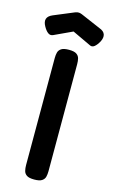

<svg xmlns="http://www.w3.org/2000/svg" viewBox="-183 -939 586 999"><g transform="rotate(15 109.5 -439.5)"><path d="M111 10Q83 10 70.5 1.5Q58 -7 54.5 -21Q51 -35 51 -52V-629Q51 -645 54.5 -658.5Q58 -672 71 -680.5Q84 -689 112 -689Q140 -689 152.5 -680.5Q165 -672 168.5 -658.5Q172 -645 172 -628V-51Q172 -34 168.5 -20.5Q165 -7 152 1.5Q139 10 111 10ZM110 -889Q116 -889 120.5 -887.5Q125 -886 128 -885L235 -839Q260 -830 265.5 -813Q271 -796 259 -773Q248 -753 235.5 -743Q223 -733 210 -740L110 -787L11 -741Q-3 -735 -15.5 -744.5Q-28 -754 -39 -774Q-52 -797 -46.5 -813.5Q-41 -830 -17 -840L91 -885Q94 -886 99 -887.5Q104 -889 110 -889Z"/></g></svg>

Font: Fredoka SemiCondensed Medium
Style: Regular
Weight: 500
Width: 4
Designer: Ben Nathan
Foundry: Milena B. Brandão, Ben Nathan
Version: Version 2.001